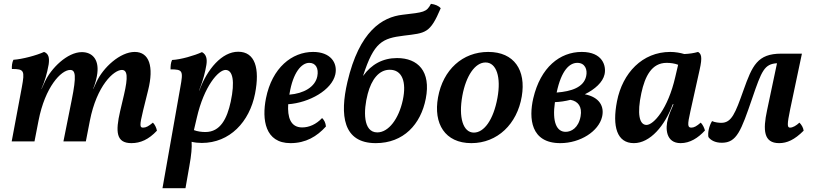

<svg xmlns="http://www.w3.org/2000/svg" viewBox="-20 -738 4243 1002"><path d="M666 9C713 9 756 -10 799 -56C796 -72 788 -88 778 -98C755 -79 742 -72 727 -72C710 -72 707 -80 727 -162L753 -267C784 -391 759 -467 683 -467C607 -467 518 -386 483 -309L467 -274H466C478 -304 485 -332 488 -356C497 -431 459 -466 407 -466C331 -466 246 -381 214 -311L197 -274H196C214 -315 225 -352 234 -402C239 -438 233 -458 210 -467C171 -449 96 -429 50 -426C43 -412 41 -393 42 -378C106 -378 110 -370 94 -283L41 0H160L181 -108C215 -284 299 -373 346 -373C374 -373 380 -344 354 -215L311 0H428L449 -108C485 -292 574 -373 616 -373C645 -373 649 -337 627 -243L607 -158C582 -50 586 9 666 9Z M1223 -468C1138 -468 1061 -377 1020 -265H1019L1025 -282C1039 -317 1051 -362 1057 -399C1062 -430 1057 -454 1034 -466C995 -448 923 -427 878 -425C871 -411 870 -393 870 -376C934 -376 937 -369 921 -282L828 244H948L968 130C979 69 982 32 980 2C996 6 1015 8 1033 8C1179 8 1282 -102 1311 -249C1337 -382 1311 -468 1223 -468ZM1184 -207C1165 -119 1130 -49 1052 -49C1032 -49 1010 -52 992 -59L1007 -123C1045 -289 1120 -373 1157 -373C1195 -373 1207 -314 1184 -207Z M1614 -467C1504 -467 1400 -385 1368 -225C1346 -114 1363 9 1496 9C1576 9 1634 -26 1681 -78C1679 -97 1673 -110 1661 -122C1630 -89 1593 -73 1557 -73C1495 -73 1480 -128 1484 -194C1594 -202 1712 -268 1730 -350C1743 -411 1704 -467 1614 -467ZM1636 -340C1625 -284 1565 -250 1490 -244C1490 -245 1491 -247 1491 -249C1509 -359 1553 -410 1594 -410C1628 -410 1644 -381 1636 -340Z M2088 -552C2202 -566 2224 -563 2280 -695C2269 -708 2251 -715 2229 -718C2206 -674 2192 -674 2081 -661C1975 -649 1855 -576 1793 -310C1753 -138 1769 9 1941 9C2086 9 2176 -89 2202 -223C2230 -366 2161 -435 2052 -435C1978 -435 1918 -402 1876 -343H1875C1932 -519 1975 -538 2088 -552ZM2014 -374C2078 -374 2103 -312 2082 -215C2061 -118 2008 -47 1949 -47C1874 -47 1876 -161 1899 -248C1919 -324 1958 -374 2014 -374Z M2440 9C2576 9 2679 -91 2703 -235C2726 -371 2664 -467 2528 -467C2394 -467 2292 -374 2266 -230C2241 -93 2302 9 2440 9ZM2453 -46C2397 -46 2372 -124 2393 -239C2412 -342 2459 -412 2514 -412C2571 -412 2596 -335 2576 -227C2555 -112 2506 -46 2453 -46Z M3135 -350C3145 -394 3125 -467 3016 -467C2902 -467 2801 -387 2763 -225C2739 -121 2749 9 2904 9C3009 9 3104 -53 3122 -128C3135 -182 3109 -231 3032 -246C3085 -272 3126 -309 3135 -350ZM3039 -340C3026 -282 2962 -261 2885 -255C2910 -373 2953 -410 2993 -410C3033 -410 3047 -375 3039 -340ZM3010 -131C2999 -70 2961 -50 2932 -50C2885 -50 2861 -101 2876 -205C2902 -206 2930 -210 2957 -217C2997 -210 3019 -181 3010 -131Z M3637 -98C3615 -79 3602 -72 3588 -72C3568 -72 3567 -86 3583 -157L3631 -373C3647 -443 3639 -457 3623 -467C3603 -461 3577 -457 3551 -456C3532 -462 3504 -467 3478 -467C3332 -467 3229 -357 3200 -210C3174 -77 3200 9 3288 9C3373 9 3450 -82 3491 -194H3495C3485 -171 3471 -139 3466 -119C3451 -68 3455 9 3532 9C3581 9 3623 -18 3659 -57C3655 -72 3647 -88 3637 -98ZM3354 -86C3316 -86 3304 -145 3327 -252C3346 -340 3381 -410 3459 -410C3479 -410 3501 -407 3519 -400L3504 -336C3466 -170 3391 -86 3354 -86Z M4152 -98C4136 -83 4118 -72 4103 -72C4088 -72 4087 -87 4104 -169L4165 -458H4057C3933 -458 3906 -396 3860 -267C3817 -146 3798 -97 3744 -97C3733 -97 3711 -99 3696 -106C3680 -80 3673 -45 3677 -23C3688 -7 3711 7 3747 7C3825 7 3847 -54 3906 -226C3955 -369 3969 -404 4035 -408L3983 -162C3961 -59 3965 9 4046 9C4087 9 4126 -8 4174 -56C4172 -72 4163 -87 4152 -98Z"/></svg>

Font: Vollkorn Semibold
Style: Italic
Weight: 600
Italic angle: -11°
Designer: Friedrich Althausen
Foundry: Friedrich Althausen
Version: Version 4.015;PS 004.015;hotconv 1.0.88;makeotf.lib2.5.64775